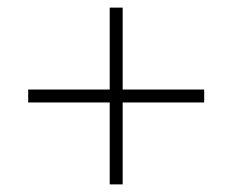

<svg xmlns="http://www.w3.org/2000/svg" viewBox="-20 -605 610 504"><path d="M302 -370H516V-336H302V-121H268V-336H54V-370H268V-585H302Z"/></svg>

Font: Noto Sans Lao Looped ExtraLight
Style: Regular
Weight: 200
Designer: Mark Frömberg, Ben Mitchell
Foundry: The Fontpad Ltd
Version: Version 1.002; ttfautohint (v1.8.4.7-5d5b)